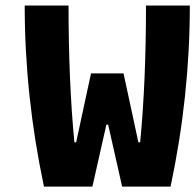

<svg xmlns="http://www.w3.org/2000/svg" viewBox="-20 -687 719 707"><path d="M434.9 -416.7 489.6 -162.8H496.1Q517.6 -386.1 517.6 -666.7H679Q679 -334 608.1 0H429.7L378.3 -227.9H371.7L320.3 0H141.9Q71 -334 71 -666.7H232.4Q232.4 -386.1 253.9 -162.8H260.4L315.1 -416.7Z"/></svg>

Font: TypoPRO Monoid
Style: Bold
Weight: 700
Width: 4
Monospace: yes
Designer: Andreas Larsen (@larsenwork)
Version: Version 0.61